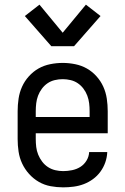

<svg xmlns="http://www.w3.org/2000/svg" viewBox="-20 -799 540 827"><path d="M252 8Q225 8 198 3Q171 -2 147.5 -15.5Q124 -29 105.5 -49.5Q87 -70 75.5 -94.5Q64 -119 60 -146Q56 -173 56 -200V-320Q56 -347 60 -374Q64 -401 75 -425.5Q86 -450 104.5 -470.5Q123 -491 146 -504Q169 -517 196 -522.5Q223 -528 250 -528Q277 -528 304 -522.5Q331 -517 354 -504Q377 -491 395.5 -470.5Q414 -450 425 -425.5Q436 -401 440 -374Q444 -347 444 -320V-225H134V-200Q134 -183 136 -166Q138 -149 144.5 -133Q151 -117 161.5 -103Q172 -89 186.5 -79.5Q201 -70 218 -66Q235 -62 252 -62Q271 -62 290.5 -66Q310 -70 326 -80Q342 -90 352.5 -107Q363 -124 364 -144H442Q441 -121 433.5 -99.5Q426 -78 412.5 -59.5Q399 -41 380.5 -27.5Q362 -14 341 -6Q320 2 297 5Q274 8 252 8ZM366 -295V-320Q366 -337 364 -354Q362 -371 356 -387Q350 -403 339.5 -417Q329 -431 315 -440.5Q301 -450 284 -454Q267 -458 250 -458Q233 -458 216 -454Q199 -450 185 -440.5Q171 -431 160.5 -417Q150 -403 144 -387Q138 -371 136 -354Q134 -337 134 -320V-295ZM201 -600 87 -730 150 -779 250 -658 350 -779 413 -730 299 -600Z"/></svg>

Font: Iosevka www.saffi
Style: Regular
Weight: 400
Monospace: yes
Designer: Belleve Invis
Foundry: Belleve Invis
Version: Version 22.0.2; ttfautohint (v1.8.3)